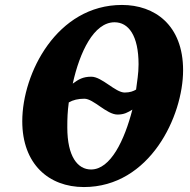

<svg xmlns="http://www.w3.org/2000/svg" viewBox="-20 -745 768 776"><path d="M319 11C586 11 720 -276 720 -461C720 -644 605 -725 473 -725C210 -725 70 -449 70 -255C70 -82 177 11 319 11ZM484 -371C446 -371 392 -435 349 -435C315 -435 297 -424 274 -407C302 -534 359 -655 443 -655C499 -655 540 -602 540 -485C540 -446 534 -417 530 -383C520 -377 506 -371 484 -371ZM348 -60C294 -60 252 -112 252 -230C252 -267 253 -294 258 -331C275 -341 296 -346 321 -346C358 -346 411 -282 455 -282C482 -282 497 -291 515 -302C483 -178 427 -60 348 -60Z"/></svg>

Font: Noto Serif Condensed Black
Style: Italic
Weight: 900
Width: 3
Italic angle: -12°
Designer: Monotype Design Team
Foundry: Monotype Imaging Inc.
Version: Version 2.013